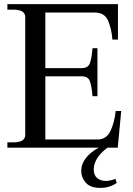

<svg xmlns="http://www.w3.org/2000/svg" viewBox="-20 -720 647 936"><path d="M437 106Q437 134 453.5 148Q470 162 497 162Q516 162 543 152L549 172Q514 196 470 196Q420 196 398 170.5Q376 145 376 114Q376 79 399 50Q422 21 461 0H16V-26H44Q103 -26 103 -62V-637Q103 -673 44 -673H16V-700H555V-527H528Q524 -579 507 -619Q490 -659 441 -659H201V-388H379Q409 -388 418 -411.5Q427 -435 431 -485H455V-251H431Q427 -301 418 -324.5Q409 -348 379 -348H201V-40H456Q499 -40 518.5 -81.5Q538 -123 544 -179H571L554 0H504Q472 23 454.5 50.5Q437 78 437 106Z"/></svg>

Font: TavirajRegular
Style: Regular
Weight: 400
Designer: Katatrad Team
Foundry: CadsonDemak
Version: Version 1.001